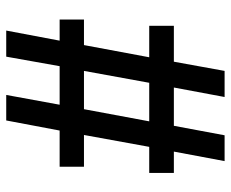

<svg xmlns="http://www.w3.org/2000/svg" viewBox="-84 -676 759 632"><g transform="rotate(90 296.0 -359.5)"><path d="M80.1 0 113.3 -175.8H43.9V-255.9H127.9L168 -470.7H64.5V-551.8H182.6L212.9 -718.8H298.8L267.6 -551.8H393.6L424.8 -718.8H509.8L478.5 -551.8H548.8V-470.7H462.9L423.8 -255.9H528.3V-175.8H409.2L376 0H292L324.2 -175.8H197.3L166 0ZM212.9 -255.9H338.9L378.9 -470.7H252Z"/></g></svg>

Font: Min Sans SemiBold
Style: Regular
Weight: 600
Designer: Jinseong-Kim, NotoSansCJK, Nunito
Foundry: Jinseong-Kim
Version: Version 1.400;Glyphs 3.1.2 (3151)